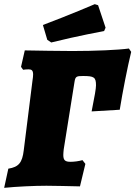

<svg xmlns="http://www.w3.org/2000/svg" viewBox="-37 -892 650 922"><path d="M463 -743 470 -759 434 -867 418 -872C418 -872 292 -818 169 -772L190 -701L209 -688C333 -719 463 -743 463 -743ZM-17 10C42 4 127 0 186 0C223 0 299 2 347 3L373 -105L359 -123C342 -118 319 -115 302 -115C276 -115 267 -122 267 -148C267 -156 268 -164 269 -175L321 -500C325 -525 331 -527 362 -527C415 -527 424 -521 424 -482C424 -468 418 -431 403 -357L538 -365C552 -452 575 -569 593 -643L582 -659C532 -652 419 -647 311 -647C244 -647 142 -649 82 -650L64 -571L74 -557C80 -558 93 -559 100 -559C115 -559 122 -554 122 -534C122 -527 121 -517 119 -505L77 -170C70 -111 53 -90 3 -82Z"/></svg>

Font: Alegreya SC Black
Style: Italic
Weight: 900
Italic angle: -7°
Designer: Juan Pablo del Peral
Foundry: Huerta Tipografica
Version: Version 2.007;PS 002.007;hotconv 1.0.88;makeotf.lib2.5.64775